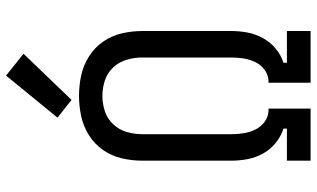

<svg xmlns="http://www.w3.org/2000/svg" viewBox="-220 -796 1017 616"><g transform="rotate(-90 288.0 -488.5)"><path d="M80 0H247V-135H240Q220 -136 204 -148Q188 -160 179.5 -178Q171 -196 168 -215Q165 -234 165 -254V-540Q165 -565 172 -589.5Q179 -614 196.5 -633Q214 -652 238.5 -660Q263 -668 288 -668Q313 -668 337.5 -660Q362 -652 379.5 -633Q397 -614 404 -589.5Q411 -565 411 -540V-254Q411 -234 408 -215Q405 -196 396.5 -178Q388 -160 372 -148Q356 -136 337 -135H330V0H496V-76H394V-87Q419 -95 439.5 -112Q460 -129 473 -152.5Q486 -176 491 -202Q496 -228 496 -254V-540Q496 -573 488.5 -605.5Q481 -638 462 -665.5Q443 -693 414.5 -711Q386 -729 353.5 -736Q321 -743 288 -743Q255 -743 222.5 -736Q190 -729 161.5 -711Q133 -693 114 -665.5Q95 -638 87.5 -605.5Q80 -573 80 -540V-254Q80 -228 85 -202Q90 -176 103 -152.5Q116 -129 137 -112Q158 -95 183 -87V-76H80ZM275 -767 423 -921 353 -977 218 -812Z"/></g></svg>

Font: Iosevka Sparkle
Style: Regular
Weight: 400
Designer: Belleve Invis
Foundry: Belleve Invis
Version: Version 4.5.0; ttfautohint (v1.8.3)